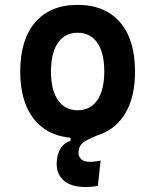

<svg xmlns="http://www.w3.org/2000/svg" viewBox="-20 -547 626 774"><path d="M325.7 207Q269.5 207 239 182.4Q208.5 157.7 208.5 113.3Q208.5 78.1 222.9 53.7Q237.3 29.3 264.2 20.5V8.3Q167.5 -0.5 114.5 -69.8Q61.5 -139.2 61.5 -258.8Q61.5 -387.2 122.1 -457.3Q182.6 -527.3 293 -527.3Q403.3 -527.3 463.9 -457.3Q524.4 -387.2 524.4 -258.8Q524.4 -159.7 487.8 -94.7Q451.2 -29.8 382.8 -4.9Q348.1 7.3 322.3 22.7Q296.4 38.1 296.4 69.8Q296.4 83 306.9 94.2Q317.4 105.5 343.3 105.5Q352.1 105.5 362.8 104.2Q373.5 103 385.7 100.1L374.5 202.6Q347.7 207 325.7 207ZM293 -102.5Q344.2 -102.5 372.3 -143.3Q400.4 -184.1 400.4 -258.8Q400.4 -334 372.3 -374.5Q344.2 -415 293 -415Q241.7 -415 213.6 -374.5Q185.5 -334 185.5 -258.8Q185.5 -184.1 213.6 -143.3Q241.7 -102.5 293 -102.5Z"/></svg>

Font: Cascadia Code SemiBold
Style: Regular
Weight: 600
Monospace: yes
Designer: Aaron Bell
Foundry: Saja Typeworks
Version: Version 2404.023; ttfautohint (v1.8.4)